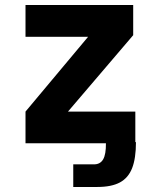

<svg xmlns="http://www.w3.org/2000/svg" viewBox="-20 -570 640 764"><path d="M81.5 -126 330.5 -423.5H81.5V-550H510V-430L250.5 -126H518.5V-4.5H521Q521 60 505.8 99Q490.5 138 457 156Q423.5 174 367 174H271.5V84H354Q379 84 390.5 64Q402 44 401.5 0H81.5Z"/></svg>

Font: JuliaMono ExtraBold
Style: Regular
Weight: 800
Monospace: yes
Designer: cormullion
Foundry: corm
Version: Version 0.055; ttfautohint (v1.8.4)